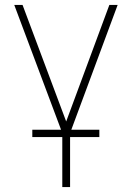

<svg xmlns="http://www.w3.org/2000/svg" viewBox="-20 -550 528 769"><path d="M70.3 -530.3 245.1 -63.5 418 -530.3H451.2L265.6 -30.3H377.9V-1H260.7V199.2H229.5V-1H109.4V-30.3H224.6L37.1 -530.3Z"/></svg>

Font: Pretendard JP Thin
Style: Regular
Weight: 100
Designer: Base glyphs from Inter by Rasmus Andersson; Hangeul glyphs from Noto Sans CJK(Source Han Sans) by Jang Soo-young and Kan
Foundry: Kil Hyung-jin
Version: Version 1.309